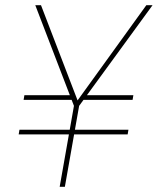

<svg xmlns="http://www.w3.org/2000/svg" viewBox="-20 -720 608 740"><path d="M52 -202 55 -220H475L472 -202ZM267 -335H71L74 -353H256ZM288 -335 308 -353H494L491 -335ZM210 0 265 -312 116 -700H138L279 -333L544 -700H568L285 -312L230 0Z"/></svg>

Font: DM Sans 12pt Thin
Style: Italic
Weight: 250
Italic angle: -10°
Version: Version 4.004;gftools[0.9.30]